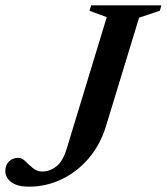

<svg xmlns="http://www.w3.org/2000/svg" viewBox="-66 -690 627 722"><path d="M332.5 -215.5Q311.5 -146.5 268.2 -95.5Q225 -44.5 166.5 -16.2Q108 12 42 12Q0.5 12 -22.8 -4.5Q-46 -21 -46 -47.5Q-46 -68 -32.8 -82.2Q-19.5 -96.5 3.5 -96.5Q16 -96.5 29 -83.8Q42 -71 57.5 -58Q73 -45 92.5 -45Q121 -45 145.8 -64Q170.5 -83 185.5 -133L335.5 -625.5L270.5 -649.5L277 -670H541L535 -649.5L457 -623.5Z"/></svg>

Font: Newsreader Text SemiBold
Style: Italic
Weight: 600
Italic angle: -17°
Designer: Hugues Gentile
Foundry: Production Type
Version: Version 1.001